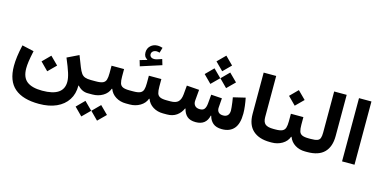

<svg xmlns="http://www.w3.org/2000/svg" viewBox="-90 -1256 3995 2009"><g transform="rotate(15 1907.5 -251.5)"><path d="M304.2 -196.8 388.2 -281.2 473.1 -196.8 388.2 -112.3ZM67.9 -307.1 195.8 -278.3Q179.7 -202.6 173.8 -160.2Q168 -117.7 168 -86.4Q168 12.2 222.9 54.9Q277.8 97.7 388.7 97.7Q620.1 97.7 620.1 -59.6Q620.1 -99.1 602.8 -154.3Q585.4 -209.5 545.9 -303.2L670.9 -363.8L717.3 -244.6Q733.4 -204.1 749.3 -181.9Q765.1 -159.7 789.3 -150.9Q813.5 -142.1 852.5 -142.1H859.4V0H857.4Q793.5 0 746.1 -53.2L742.2 -51.8Q743.2 37.6 700.9 103Q658.7 168.5 579.8 204.1Q501 239.7 391.6 239.7Q216.8 239.7 127 162.8Q37.1 85.9 37.1 -77.6Q37.1 -124 44.4 -180.4Q51.8 -236.8 67.9 -307.1Z M771 167.5 855 83 939.9 167.5 855 252ZM941.4 167.5 1025.4 83 1110.4 167.5 1025.4 252ZM1159.2 -342.8V-261.2Q1159.2 -216.3 1167 -190.2Q1174.8 -164.1 1199 -153.1Q1223.1 -142.1 1271 -142.1H1292.5V0H1270Q1208 0 1160.2 -29.5Q1112.3 -59.1 1093.3 -110.8H1088.4Q1069.8 -59.1 1019.8 -29.5Q969.7 0 908.2 0H859.4Q848.6 0 844 -17.1Q839.4 -34.2 839.4 -71.3Q839.4 -108.9 844 -125.5Q848.6 -142.1 859.4 -142.1H908.2Q958 -142.1 982.7 -153.3Q1007.3 -164.6 1015.4 -190.7Q1023.4 -216.8 1023.4 -261.2V-342.8Z M1490.2 -661.6 1473.6 -604.5Q1465.8 -606.9 1458 -608.6Q1450.2 -610.4 1441.9 -610.4Q1418 -610.4 1402.3 -597.7Q1386.7 -585 1386.7 -564.9Q1386.7 -547.4 1399.9 -536.4Q1413.1 -525.4 1433.6 -525.4Q1449.2 -525.4 1465.3 -530.3L1517.6 -547.4L1536.1 -485.8L1310.5 -413.1L1292 -475.6L1367.2 -497.6V-502.4Q1330.1 -520.5 1330.1 -570.3Q1330.1 -613.8 1360.6 -642.3Q1391.1 -670.9 1438.5 -670.9Q1460 -670.9 1490.2 -661.6ZM1563 -261.2Q1563 -216.3 1570.8 -190.2Q1578.6 -164.1 1602.5 -153.1Q1626.5 -142.1 1674.3 -142.1H1696.3V0H1672.9Q1610.8 0 1563.5 -29.5Q1516.1 -59.1 1497.1 -110.8H1492.2Q1473.6 -59.1 1423.1 -29.5Q1372.6 0 1311.5 0H1292.5Q1281.7 0 1277.1 -17.1Q1272.5 -34.2 1272.5 -71.3Q1272.5 -108.9 1277.1 -125.5Q1281.7 -142.1 1292.5 -142.1H1311.5Q1361.3 -142.1 1386.2 -153.3Q1411.1 -164.6 1419.4 -190.7Q1427.7 -216.8 1427.7 -261.2V-342.8H1563Z M2072.3 -670.9 2156.7 -755.4 2241.2 -670.9 2156.7 -586.4ZM2157.7 -510.7 2241.7 -595.2 2326.7 -510.7 2241.7 -426.3ZM1987.3 -510.7 2071.3 -595.2 2156.2 -510.7 2071.3 -426.3ZM2032.7 -142.1Q2067.4 -142.1 2082 -161.9Q2096.7 -181.6 2100.6 -221.2L2109.4 -319.8L2227.1 -312L2219.7 -212.9Q2216.8 -179.2 2233.9 -160.6Q2251 -142.1 2285.2 -142.1Q2318.4 -142.1 2335 -160.9Q2351.6 -179.7 2351.6 -212.9Q2351.6 -225.6 2349.1 -249.5Q2346.7 -273.4 2343 -301Q2339.4 -328.6 2335 -352.1L2465.8 -383.3Q2474.1 -343.8 2479.7 -298.6Q2485.4 -253.4 2485.4 -214.8Q2485.4 -104.5 2439.9 -52.2Q2394.5 0 2309.6 0Q2246.1 0 2211.9 -29.8Q2177.7 -59.6 2166.5 -106.9H2161.6Q2138.2 0 2025.4 0Q1964.8 0 1932.1 -28.6Q1899.4 -57.1 1887.2 -109.4H1882.3Q1861.3 -60.1 1818.8 -30Q1776.4 0 1715.3 0H1696.3Q1686 0 1681.2 -17.1Q1676.3 -34.2 1676.3 -72.3Q1676.3 -109.9 1680.9 -126Q1685.5 -142.1 1696.3 -142.1H1715.3Q1772.5 -142.1 1798.3 -167.2Q1824.2 -192.4 1829.6 -247.1L1838.4 -345.7L1973.6 -335.9L1963.4 -218.8Q1960 -184.6 1978 -163.3Q1996.1 -142.1 2032.7 -142.1Z M2579.6 -685.1H2715.3V-240.2Q2715.3 -186.5 2741.2 -164.3Q2767.1 -142.1 2830.6 -142.1H2831.1V0H2830.6Q2711.4 0 2645.5 -59.8Q2579.6 -119.6 2579.6 -237.3Z M3101.6 -261.2Q3101.6 -216.3 3109.4 -190.2Q3117.2 -164.1 3141.1 -153.1Q3165 -142.1 3212.9 -142.1H3234.9V0H3211.4Q3149.4 0 3102.1 -29.5Q3054.7 -59.1 3035.6 -110.8H3030.8Q3012.2 -59.1 2961.7 -29.5Q2911.1 0 2850.1 0H2831.1Q2820.3 0 2815.7 -17.1Q2811 -34.2 2811 -71.3Q2811 -108.9 2815.7 -125.5Q2820.3 -142.1 2831.1 -142.1H2850.1Q2899.9 -142.1 2924.8 -153.3Q2949.7 -164.6 2958 -190.7Q2966.3 -216.8 2966.3 -261.2V-342.8H3101.6ZM2898.9 -519 2982.9 -603.5 3067.9 -519 2982.9 -434.6Z M3234.9 -142.1Q3281.2 -142.1 3304.4 -150.4Q3327.6 -158.7 3335.4 -179.9Q3343.3 -201.2 3343.3 -239.3V-685.1H3479V-239.3Q3479 -123 3418.5 -61.5Q3357.9 0 3234.9 0Q3225.6 0 3220 -14.9Q3214.4 -29.8 3214.4 -71.3Q3214.4 -113.3 3220 -127.7Q3225.6 -142.1 3234.9 -142.1Z M3747.1 0H3612.3V-685.1H3747.1Z"/></g></svg>

Font: Estedad-FD Bold
Style: Regular
Weight: 700
Designer: Amin Abedi
Version: Version 7.3